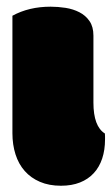

<svg xmlns="http://www.w3.org/2000/svg" viewBox="-20 -561 342 589"><path d="M18.1 -512.7Q68.8 -540.5 135.3 -540.5Q157.7 -540.5 181.2 -536.9Q204.6 -533.2 223.6 -523.4Q242.7 -513.7 254.6 -496.3Q266.6 -479 266.6 -451.7V-246.1Q266.6 -173.3 301.8 -151.4Q302.2 -149.9 302.2 -142.1V-133.3Q302.2 -101.1 293.5 -74.7Q284.7 -48.3 267.6 -29.8Q250.5 -11.2 225.3 -1.2Q200.2 8.8 167 8.8Q130.4 8.8 102.5 -3.2Q74.7 -15.1 55.9 -36.4Q37.1 -57.6 27.6 -87.4Q18.1 -117.2 18.1 -152.3Z"/></svg>

Font: Modak sl
Style: Regular
Weight: 400
Designer: Sarang Kulkarni, Maithili Shingre, Noopur Datye
Foundry: Ek Type
Version: Version 1.036;PS Version 1.000;hotconv 1.0.79;makeotf.lib2.5